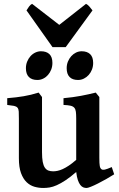

<svg xmlns="http://www.w3.org/2000/svg" viewBox="-20 -938 603 973"><path d="M558.6 -54.7Q540.5 -43 518.8 -30.8Q497.1 -18.6 476.8 -8.3Q456.5 2 440.7 8.3Q424.8 14.6 418.9 14.6Q410.2 14.6 402.1 11.5Q394 8.3 387 -0.7Q379.9 -9.8 374.5 -25.6Q369.1 -41.5 366.2 -66.4Q335.9 -40 311.8 -24.2Q287.6 -8.3 267.8 0.5Q248 9.3 231.4 12Q214.8 14.6 199.2 14.6Q176.3 14.6 154.3 8.3Q132.3 2 114.7 -14.9Q97.2 -31.7 86.4 -61Q75.7 -90.3 75.7 -136.2V-336.4Q75.7 -359.9 75 -372.8Q74.2 -385.7 68.6 -392.3Q63 -398.9 51 -401.4Q39.1 -403.8 16.6 -406.2V-440.4Q41 -442.4 61.3 -444.8Q81.5 -447.3 100.1 -450.4Q118.7 -453.6 137 -458Q155.3 -462.4 175.8 -468.8L192.9 -446.3V-167Q192.9 -136.7 196.5 -117.7Q200.2 -98.6 207.5 -88.1Q214.8 -77.6 225.3 -73.7Q235.8 -69.8 249.5 -69.8Q259.8 -69.8 271.7 -72.3Q283.7 -74.7 298.1 -81.3Q312.5 -87.9 329.3 -99.1Q346.2 -110.4 366.2 -127.9V-336.4Q366.2 -358.4 364.5 -371.6Q362.8 -384.8 356.4 -392.1Q350.1 -399.4 337.2 -402.3Q324.2 -405.3 301.8 -406.2V-440.4Q350.6 -444.8 390.4 -452.4Q430.2 -460 465.3 -468.8L483.4 -446.3V-138.7Q483.4 -123.5 483.9 -113.5Q484.4 -103.5 485.6 -96.9Q486.8 -90.3 489 -86.4Q491.2 -82.5 494.6 -80.1Q500.5 -76.2 511 -78.4Q521.5 -80.6 546.4 -91.3ZM452.1 -619.1Q452.1 -601.1 446 -585.4Q439.9 -569.8 429.4 -558.1Q418.9 -546.4 405 -539.6Q391.1 -532.7 375.5 -532.7Q347.2 -532.7 332.5 -547.9Q317.9 -563 317.9 -592.3Q317.9 -610.4 324.2 -626Q330.6 -641.6 341.1 -653.3Q351.6 -665 365.2 -671.6Q378.9 -678.2 394 -678.2Q421.4 -678.2 436.8 -663.6Q452.1 -648.9 452.1 -619.1ZM245.6 -619.1Q245.6 -601.1 239.5 -585.4Q233.4 -569.8 223.1 -558.1Q212.9 -546.4 199 -539.6Q185.1 -532.7 169.4 -532.7Q141.1 -532.7 126.2 -547.9Q111.3 -563 111.3 -592.3Q111.3 -610.4 117.7 -626Q124 -641.6 134.5 -653.3Q145 -665 158.9 -671.6Q172.9 -678.2 187.5 -678.2Q215.3 -678.2 230.5 -663.6Q245.6 -648.9 245.6 -619.1ZM313 -699.2H246.1L114.3 -885.3Q120.1 -895 127.2 -904.8Q134.3 -914.6 142.6 -918.5L280.3 -812L416 -918.5Q424.3 -914.6 433.1 -904.8Q441.9 -895 448.7 -885.3Z"/></svg>

Font: Gentium Basic
Style: Bold
Weight: 700
Designer: J. Victor Gaultney and Annie Olsen
Foundry: SIL International
Version: Version 1.100